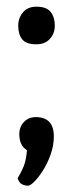

<svg xmlns="http://www.w3.org/2000/svg" viewBox="-20 -464 223 586"><path d="M65.6 102.7Q54.5 102.7 46 97.7Q37.5 92.8 33.9 79.7Q50.9 51 55.8 33.3Q60.7 15.6 62.3 -5.5Q49.8 -13.4 44.3 -25.8Q38.9 -38.1 38.9 -54.6Q38.9 -76.7 53 -91.6Q67.1 -106.6 89.5 -106.6Q116 -106.6 130.1 -92.2Q144.3 -77.7 144.3 -47.3Q144.3 -20.2 134.8 6.7Q125.4 33.6 111.9 55.1Q98.4 76.6 85.5 89.7Q72.6 102.7 65.6 102.7ZM91.1 -328.8Q59.9 -328.8 47.7 -344Q35.6 -359.1 35.6 -385.7Q35.6 -408.7 50 -426.1Q64.5 -443.6 91.1 -443.6Q122.2 -443.6 134.7 -427.4Q147.3 -411.3 147.3 -385.7Q147.3 -362.3 132.5 -345.6Q117.7 -328.8 91.1 -328.8Z"/></svg>

Font: Yanone Kaffeesatz ExtraLight
Style: Regular
Weight: 200
Designer: Yanone (Cyrillic: Daniel Pouzeot, Huerta Tipografica, and Cyreal)
Foundry: Yanone
Version: Version 2.003